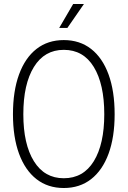

<svg xmlns="http://www.w3.org/2000/svg" viewBox="-20 -927 640 963"><path d="M300 16Q220 16 163 -28.5Q106 -73 75.5 -156Q45 -239 45 -354Q45 -470 75.5 -553.5Q106 -637 163 -681.5Q220 -726 300 -726Q380 -726 437 -681.5Q494 -637 524.5 -553.5Q555 -470 555 -354Q555 -239 524.5 -156Q494 -73 437 -28.5Q380 16 300 16ZM300 -33Q398 -33 450.5 -118.5Q503 -204 503 -354Q503 -505 450.5 -591Q398 -677 300 -677Q203 -677 150 -591Q97 -505 97 -354Q97 -204 150 -118.5Q203 -33 300 -33ZM277 -787 347 -907H401L318 -787Z"/></svg>

Font: Geist Mono UltraLight
Style: Regular
Weight: 200
Monospace: yes
Designer: Basement.studio, Andrés Briganti, Mateo Zaragoza
Foundry: Basement.studio, Vercel, Andrés Briganti, Guido Ferreyra, Mateo Zaragoza
Version: Version 1.400; ttfautohint (v1.8.4.7-5d5b)